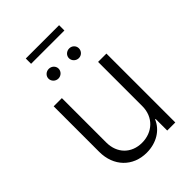

<svg xmlns="http://www.w3.org/2000/svg" viewBox="-244 -957 1076 1076"><g transform="rotate(-45 294.0 -419.5)"><path d="M437 -195C437 -109 375 -51 291 -51C207 -51 150 -109 150 -194V-546H85V-185C85 -71 161 7 270 7C348 7 410 -32 435 -92H439V0H503V-546H437ZM164 -804H428V-846H164ZM174 -676C174 -655 192 -637 214 -637C236 -637 254 -655 254 -676C254 -697 236 -714 214 -714C192 -714 174 -697 174 -676ZM336 -676C336 -655 354 -637 376 -637C398 -637 415 -655 415 -676C415 -697 398 -714 376 -714C354 -714 336 -697 336 -676Z"/></g></svg>

Font: Wafeq Light
Style: Regular
Weight: 300
Designer: Rasmus Andersson & Azza Alameddine
Foundry: Google & TypeTogether
Version: Version 3.000;January 28, 2025;FontCreator 15.0.0.3014 64-bi